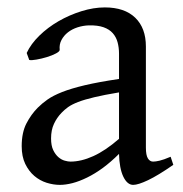

<svg xmlns="http://www.w3.org/2000/svg" viewBox="-20 -489 499 523"><path d="M171.9 -48.8Q201.2 -48.8 234.1 -63.7Q267.1 -78.6 304.2 -110.8V-237.3Q263.2 -230.5 236.6 -224.1Q210 -217.8 192.9 -211.2Q175.8 -204.6 165.5 -197.3Q155.3 -189.9 147.5 -181.6Q134.8 -168.5 127 -151.6Q119.1 -134.8 119.1 -111.8Q119.1 -92.3 125 -80.1Q130.9 -67.9 139.2 -60.8Q147.5 -53.7 156.5 -51.3Q165.5 -48.8 171.9 -48.8ZM452.1 -40Q410.6 -11.2 383.5 1.7Q356.4 14.6 342.8 14.6Q326.7 14.6 315.9 -7.8Q305.2 -30.3 304.2 -69.8Q282.2 -47.9 260.3 -31.7Q238.3 -15.6 217.3 -5.4Q196.3 4.9 177.5 9.8Q158.7 14.6 143.1 14.6Q125.5 14.6 106.9 8.8Q88.4 2.9 73.5 -9.8Q58.6 -22.5 48.8 -42.5Q39.1 -62.5 39.1 -90.8Q39.1 -127.9 52 -152.8Q64.9 -177.7 83 -195.8Q94.7 -207.5 109.6 -218Q124.5 -228.5 149.2 -238.3Q173.8 -248 210.9 -256.8Q248 -265.6 304.2 -273.9V-342.8Q304.2 -359.4 300.3 -373.8Q296.4 -388.2 287.1 -398.7Q277.8 -409.2 262 -414.8Q246.1 -420.4 222.2 -419.9Q206.5 -419.4 191.4 -414.6Q176.3 -409.7 165 -400.9Q153.8 -392.1 147.5 -380.1Q141.1 -368.2 142.6 -353.5Q143.1 -349.1 132.6 -343.5Q122.1 -337.9 107.7 -333.5Q93.3 -329.1 79.3 -326.7Q65.4 -324.2 59.6 -325.7L52.7 -344.7Q64 -369.1 86.9 -391.6Q109.9 -414.1 139.4 -431.2Q168.9 -448.2 201.9 -458.5Q234.9 -468.8 265.6 -468.8Q319.3 -468.8 348.4 -440.7Q377.4 -412.6 377.4 -362.3V-86.9Q377.4 -66.4 382.8 -57.6Q388.2 -48.8 397 -48.8Q403.8 -48.8 414.6 -51.3Q425.3 -53.7 444.8 -62Z"/></svg>

Font: Gentium Basic
Style: Regular
Weight: 400
Designer: J. Victor Gaultney and Annie Olsen
Foundry: SIL International
Version: Version 1.100